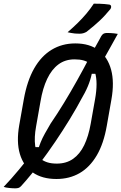

<svg xmlns="http://www.w3.org/2000/svg" viewBox="-41 -957 663 1048"><path d="M602 -772Q578 -729 554.5 -686.5Q531 -644 508 -604L506 -554H444L462 -567Q458 -538 445 -502.5Q432 -467 411 -431Q377 -367 339 -305Q301 -243 261 -184Q221 -125 179 -69Q175 -64 171 -58.5Q167 -53 163 -47Q147 -26 132 -8.5Q117 9 103.5 25.5Q90 42 75 58Q68 66 60.5 68.5Q53 71 42 71Q36 71 27 70.5Q18 70 8.5 69Q-1 68 -8.5 66.5Q-16 65 -21 63Q-2 43 20 18.5Q42 -6 62.5 -31Q83 -56 99 -76L141 -154H181L166 -137Q172 -158 181 -180.5Q190 -203 204 -228Q218 -253 235 -282Q272 -336 308 -395Q344 -454 379.5 -517.5Q415 -581 450 -648Q453 -655 457 -661.5Q461 -668 464 -674Q474 -692 483.5 -708.5Q493 -725 501 -740Q512 -763 520 -770Q528 -777 543 -777Q554 -777 563.5 -776.5Q573 -776 582 -775Q591 -774 602 -772ZM370 -720Q448 -720 497.5 -682.5Q547 -645 565.5 -576.5Q584 -508 567 -413L542 -271Q525 -173 487 -108.5Q449 -44 393.5 -12Q338 20 267 20Q189 20 138 -15.5Q87 -51 67.5 -116.5Q48 -182 64 -274L89 -415Q107 -516 145.5 -583.5Q184 -651 241 -685.5Q298 -720 370 -720ZM156 -267Q145 -207 151 -161.5Q157 -116 182 -89Q198 -77 219 -70.5Q240 -64 269 -64Q321 -64 358 -90Q395 -116 418.5 -164.5Q442 -213 454 -281L478 -416Q486 -461 486 -497.5Q486 -534 477.5 -562.5Q469 -591 452 -609Q436 -621 415.5 -627Q395 -633 366 -633Q315 -633 278 -605.5Q241 -578 216.5 -526.5Q192 -475 180 -403ZM471 -937Q490 -937 503.5 -936.5Q517 -936 529.5 -935Q542 -934 556 -932Q564 -930 565.5 -923Q567 -916 562 -908Q546 -889 532.5 -874Q519 -859 504 -845Q489 -831 471.5 -816Q454 -801 431 -783Q422 -778 413 -775.5Q404 -773 393 -773Q380 -773 368.5 -774Q357 -775 347.5 -777Q338 -779 328 -781Q358 -807 383 -831.5Q408 -856 430 -882Q452 -908 471 -937Z"/></svg>

Font: Rec Mono Semicasual
Style: Italic
Weight: 400
Italic angle: -10°
Version: Version 1.085; ttfautohint (v1.8.4.7-5d5b)